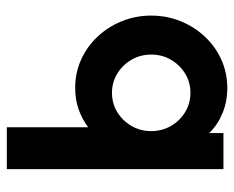

<svg xmlns="http://www.w3.org/2000/svg" viewBox="-81 -387 676 554"><g transform="rotate(90 257.0 -110.0)"><path d="M347.2 208.3V-26.4Q324.3 -9 295.8 1Q267.4 11.1 234 11.1Q190.3 11.1 152.4 -5.9Q114.6 -22.9 86.1 -53.1Q57.6 -83.3 41.3 -123.3Q25 -163.2 25 -208.3Q25 -253.5 41.3 -293.4Q57.6 -333.3 86.1 -363.5Q114.6 -393.8 152.4 -410.8Q190.3 -427.8 234 -427.8Q273.6 -427.8 306.9 -413.9Q340.3 -400 363.9 -375.7V-416.7H468.1V208.3ZM247.9 -95.1Q278.5 -95.1 303.5 -110.4Q328.5 -125.7 343.4 -151.4Q358.3 -177.1 358.3 -208.3Q358.3 -239.6 343.4 -265.3Q328.5 -291 303.5 -306.2Q278.5 -321.5 247.9 -321.5Q217.4 -321.5 192.4 -306.2Q167.4 -291 152.4 -265.3Q137.5 -239.6 137.5 -208.3Q137.5 -177.1 152.4 -151.4Q167.4 -125.7 192.4 -110.4Q217.4 -95.1 247.9 -95.1Z"/></g></svg>

Font: Afacad Flux
Style: Bold
Weight: 700
Designer: Kristian Moeller
Foundry: Dicotype
Version: Version 1.100